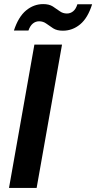

<svg xmlns="http://www.w3.org/2000/svg" viewBox="-20 -918 470 938"><path d="M24 0 148 -700H283L159 0ZM48 -769Q70 -836 107.5 -867Q145 -898 191 -898Q220 -898 238 -886.5Q256 -875 271.5 -863.5Q287 -852 307 -852Q324 -852 337.5 -863Q351 -874 358 -897H430Q409 -830 371.5 -799Q334 -768 287 -768Q258 -768 240 -779.5Q222 -791 206.5 -802.5Q191 -814 171 -814Q154 -814 140.5 -803Q127 -792 119 -769Z"/></svg>

Font: DM Sans 17pt
Style: Bold Italic
Weight: 700
Italic angle: -10°
Version: Version 4.004;gftools[0.9.30]